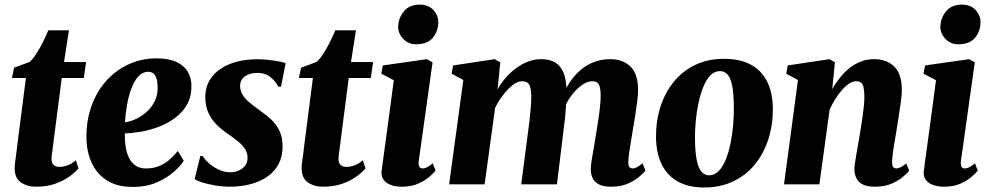

<svg xmlns="http://www.w3.org/2000/svg" viewBox="-20 -818 4389 852"><path d="M217.5 -189.5Q215.5 -171.5 213.5 -157Q211.5 -142.5 210 -131.8Q208.5 -121 208.5 -113Q208.5 -95 217.8 -86.2Q227 -77.5 243 -77.5Q262 -77.5 280.5 -84.5Q299 -91.5 316.5 -107L328.5 -71Q313 -52.5 286.8 -33.8Q260.5 -15 224 -2.2Q187.5 10.5 138.5 10.5Q100 10.5 72 -9.2Q44 -29 45 -76Q45 -79 45.5 -85Q46 -91 47.8 -103.2Q49.5 -115.5 52.2 -136.8Q55 -158 59 -192L95 -472H33L42.5 -517.5L111 -543Q126 -556 141.5 -580Q157 -604 170.8 -631.8Q184.5 -659.5 194.5 -683.5H286L264 -542.5H362L352 -472H254Z M795.5 -104.5Q782.5 -83.5 752.2 -56.2Q722 -29 676 -8.8Q630 11.5 569 11.5Q513 11.5 473.8 -7Q434.5 -25.5 410.2 -57Q386 -88.5 374.8 -127.8Q363.5 -167 363.5 -207.5Q363 -284 386.2 -348.2Q409.5 -412.5 451.8 -459.5Q494 -506.5 551 -532.8Q608 -559 674.5 -559Q728.5 -559 762.5 -543.2Q796.5 -527.5 812.5 -500.8Q828.5 -474 829.5 -440.5Q830.5 -392.5 811.5 -357.2Q792.5 -322 760.2 -297.2Q728 -272.5 688.5 -257Q649 -241.5 608.8 -234.2Q568.5 -227 534 -226Q533.5 -189 538.8 -160.2Q544 -131.5 555.8 -111.5Q567.5 -91.5 585.2 -81Q603 -70.5 627 -70.5Q663.5 -70.5 690.2 -82.8Q717 -95 736.2 -113Q755.5 -131 769 -148ZM639 -499.5Q612 -499.5 593 -478Q574 -456.5 561.8 -422.2Q549.5 -388 543 -349.2Q536.5 -310.5 534.5 -275.5Q551 -277 570.8 -284.5Q590.5 -292 610 -305.2Q629.5 -318.5 645.8 -337.2Q662 -356 671.2 -380.2Q680.5 -404.5 679.5 -434Q678.5 -468 668 -483.8Q657.5 -499.5 639 -499.5Z M1227 -433.5H1214.5Q1206.5 -453.5 1182.2 -474Q1158 -494.5 1121.5 -494.5Q1102 -494.5 1084.5 -488.2Q1067 -482 1056.2 -469.5Q1045.5 -457 1045.5 -436.5Q1045.5 -416 1055.8 -398.5Q1066 -381 1085.8 -364.2Q1105.5 -347.5 1133 -328Q1162 -308 1184.8 -286.2Q1207.5 -264.5 1220.8 -236.2Q1234 -208 1234 -168Q1234 -123.5 1216.2 -90Q1198.5 -56.5 1166.5 -34.2Q1134.5 -12 1092 -0.8Q1049.5 10.5 1000.5 10.5Q968.5 10.5 935.8 5Q903 -0.5 878 -8.2Q853 -16 844 -23.5L869 -126H879Q888 -111 906.5 -94.2Q925 -77.5 949.8 -65.5Q974.5 -53.5 1002.5 -53.5Q1021 -53.5 1038.5 -60.8Q1056 -68 1067.2 -82.2Q1078.5 -96.5 1078.5 -118Q1078.5 -139 1068 -155.8Q1057.5 -172.5 1037.8 -189.2Q1018 -206 989.5 -225Q965 -241.5 942.5 -263.5Q920 -285.5 905.5 -316Q891 -346.5 891 -388Q891 -438.5 919.8 -476Q948.5 -513.5 1000.5 -534.2Q1052.5 -555 1122.5 -555Q1148.5 -555 1174.5 -552Q1200.5 -549 1220.2 -545Q1240 -541 1247.5 -537.5Z M1491 -189.5Q1489 -171.5 1487 -157Q1485 -142.5 1483.5 -131.8Q1482 -121 1482 -113Q1482 -95 1491.2 -86.2Q1500.5 -77.5 1516.5 -77.5Q1535.5 -77.5 1554 -84.5Q1572.5 -91.5 1590 -107L1602 -71Q1586.5 -52.5 1560.2 -33.8Q1534 -15 1497.5 -2.2Q1461 10.5 1412 10.5Q1373.5 10.5 1345.5 -9.2Q1317.5 -29 1318.5 -76Q1318.5 -79 1319 -85Q1319.5 -91 1321.2 -103.2Q1323 -115.5 1325.8 -136.8Q1328.5 -158 1332.5 -192L1368.5 -472H1306.5L1316 -517.5L1384.5 -543Q1399.5 -556 1415 -580Q1430.5 -604 1444.2 -631.8Q1458 -659.5 1468 -683.5H1559.5L1537.5 -542.5H1635.5L1625.5 -472H1527.5Z M1763 10.5Q1733 10.5 1711.8 1.8Q1690.5 -7 1680.5 -22.8Q1670.5 -38.5 1673.5 -60Q1675.5 -79 1679.8 -107.8Q1684 -136.5 1689 -174.5Q1694 -212.5 1700.2 -257.8Q1706.5 -303 1713.2 -354.5Q1720 -406 1727.5 -462L1672 -491L1679 -527.5L1874.5 -555.5L1899.5 -541.5L1838.5 -106Q1836 -88 1840.2 -79.2Q1844.5 -70.5 1855 -70.5Q1864.5 -70.5 1874.5 -75.5Q1884.5 -80.5 1900.5 -93L1913 -61Q1905 -50.5 1885.8 -33.8Q1866.5 -17 1836 -3.2Q1805.5 10.5 1763 10.5ZM1826 -621.5Q1792 -621.5 1768.8 -646.2Q1745.5 -671 1747 -701.5Q1749 -741 1773.5 -769.2Q1798 -797.5 1842 -797.5Q1882 -797.5 1903.8 -772.8Q1925.5 -748 1925 -719Q1924.5 -679.5 1900.8 -650.5Q1877 -621.5 1826 -621.5Z M2200 -541.5 2188 -421.5Q2202 -447.5 2222.8 -471.5Q2243.5 -495.5 2268.8 -514.5Q2294 -533.5 2322.8 -544.5Q2351.5 -555.5 2382 -555.5Q2419 -555.5 2443.5 -540.8Q2468 -526 2480.8 -494.8Q2493.5 -463.5 2494 -414Q2494 -406 2493.8 -396.2Q2493.5 -386.5 2492.5 -376Q2491.5 -365.5 2490 -356L2470 -374.5Q2485.5 -418 2507.5 -451.5Q2529.5 -485 2557.2 -508.2Q2585 -531.5 2617.8 -543.5Q2650.5 -555.5 2688 -555.5Q2743.5 -555.5 2777.5 -522.8Q2811.5 -490 2811.5 -417.5Q2811.5 -399.5 2807.8 -369.5Q2804 -339.5 2799 -306.8Q2794 -274 2789 -247Q2785 -222 2780.5 -194.5Q2776 -167 2772.2 -141.8Q2768.5 -116.5 2768 -98.5Q2768 -80.5 2774 -75.5Q2780 -70.5 2787 -70.5Q2795.5 -70.5 2805.2 -75.2Q2815 -80 2831 -93L2844.5 -61Q2837.5 -52 2818.2 -35Q2799 -18 2767.5 -3.8Q2736 10.5 2691.5 10.5Q2655.5 10.5 2635.8 -0.8Q2616 -12 2608.8 -29.5Q2601.5 -47 2601.5 -66.5Q2601.5 -80.5 2605.2 -105.5Q2609 -130.5 2614.5 -159.8Q2620 -189 2624 -216.5Q2628.5 -244.5 2633.5 -276.5Q2638.5 -308.5 2642 -339.2Q2645.5 -370 2645.5 -394.5Q2645 -431 2636.8 -444.2Q2628.5 -457.5 2609 -457.5Q2590.5 -457.5 2570.5 -445.8Q2550.5 -434 2531 -412.8Q2511.5 -391.5 2495.8 -362.8Q2480 -334 2470 -300L2493.5 -390.5Q2493 -368.5 2491.5 -344.2Q2490 -320 2487.5 -295.5Q2485 -271 2481.5 -247L2451.5 0H2293L2321 -216Q2325 -245 2328.8 -276.5Q2332.5 -308 2335.2 -338.2Q2338 -368.5 2337.5 -392.5Q2336.5 -432.5 2327 -445Q2317.5 -457.5 2295.5 -457.5Q2281.5 -457.5 2265.8 -447.8Q2250 -438 2233.8 -421.2Q2217.5 -404.5 2202.8 -383.2Q2188 -362 2177 -339.5L2130.5 0H1973L2036 -463L1984 -491L1990.5 -527.5L2175 -555.5Z M3192.5 -557Q3263.5 -557 3311.5 -531.2Q3359.5 -505.5 3384.2 -456Q3409 -406.5 3409.5 -335.5Q3410 -264 3389.8 -200.8Q3369.5 -137.5 3330.5 -89.2Q3291.5 -41 3234.5 -13.5Q3177.5 14 3105 14Q3036 14 2988.5 -12.2Q2941 -38.5 2916.5 -88.2Q2892 -138 2891 -208Q2890.5 -281 2910.8 -344.2Q2931 -407.5 2970 -455.2Q3009 -503 3065 -530Q3121 -557 3192.5 -557ZM3175 -502.5Q3150 -502.5 3131.8 -483Q3113.5 -463.5 3100.5 -431.2Q3087.5 -399 3079.2 -359.5Q3071 -320 3067.2 -278.8Q3063.5 -237.5 3064 -201Q3064.5 -142 3072 -106.5Q3079.5 -71 3093.2 -55.5Q3107 -40 3126 -40Q3151 -40 3169.5 -59.2Q3188 -78.5 3201 -111Q3214 -143.5 3222 -183.5Q3230 -223.5 3233.5 -264.8Q3237 -306 3236.5 -343.5Q3236 -404 3228.8 -438.8Q3221.5 -473.5 3208 -488Q3194.5 -502.5 3175 -502.5Z M3673 -422.5Q3688 -449 3707 -473Q3726 -497 3749.2 -515.5Q3772.5 -534 3799.8 -544.8Q3827 -555.5 3858 -555.5Q3914.5 -555.5 3948.2 -522.8Q3982 -490 3982 -417.5Q3982 -399.5 3978 -369.5Q3974 -339.5 3968.8 -306.8Q3963.5 -274 3959.5 -247Q3955.5 -222 3950.8 -194.5Q3946 -167 3942.5 -141.8Q3939 -116.5 3938.5 -98.5Q3938.5 -80.5 3944.5 -75.5Q3950.5 -70.5 3957 -70.5Q3965.5 -70.5 3975.5 -75.2Q3985.5 -80 4001.5 -92.5L4014.5 -60.5Q4007.5 -51.5 3988.2 -34.5Q3969 -17.5 3937.5 -3.5Q3906 10.5 3861.5 10.5Q3825.5 10.5 3806.2 -0.8Q3787 -12 3779.2 -29.5Q3771.5 -47 3771.5 -66.5Q3771.5 -77 3773.8 -93.8Q3776 -110.5 3779.8 -131.2Q3783.5 -152 3787.2 -174Q3791 -196 3794.5 -216Q3798 -237.5 3801.8 -261Q3805.5 -284.5 3808.8 -308.2Q3812 -332 3814 -354.2Q3816 -376.5 3815.5 -394.5Q3815 -419 3811.5 -432.8Q3808 -446.5 3800 -452Q3792 -457.5 3779 -457.5Q3764 -457.5 3748 -447Q3732 -436.5 3716.5 -418.8Q3701 -401 3686.8 -378.8Q3672.5 -356.5 3661.5 -332L3616 0H3459L3521 -463L3469 -491L3475.5 -527.5L3660.5 -555.5L3685 -541.5Z M4169 10.5Q4139 10.5 4117.8 1.8Q4096.5 -7 4086.5 -22.8Q4076.5 -38.5 4079.5 -60Q4081.5 -79 4085.8 -107.8Q4090 -136.5 4095 -174.5Q4100 -212.5 4106.2 -257.8Q4112.5 -303 4119.2 -354.5Q4126 -406 4133.5 -462L4078 -491L4085 -527.5L4280.5 -555.5L4305.5 -541.5L4244.5 -106Q4242 -88 4246.2 -79.2Q4250.5 -70.5 4261 -70.5Q4270.5 -70.5 4280.5 -75.5Q4290.5 -80.5 4306.5 -93L4319 -61Q4311 -50.5 4291.8 -33.8Q4272.5 -17 4242 -3.2Q4211.5 10.5 4169 10.5ZM4232 -621.5Q4198 -621.5 4174.8 -646.2Q4151.5 -671 4153 -701.5Q4155 -741 4179.5 -769.2Q4204 -797.5 4248 -797.5Q4288 -797.5 4309.8 -772.8Q4331.5 -748 4331 -719Q4330.5 -679.5 4306.8 -650.5Q4283 -621.5 4232 -621.5Z"/></svg>

Font: Merriweather 48pt Black
Style: Italic
Weight: 900
Italic angle: -7.8°
Version: Version 2.101